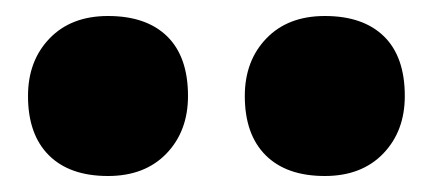

<svg xmlns="http://www.w3.org/2000/svg" viewBox="-20 -834 540 240"><path d="M386 -614Q338 -614 312 -640Q286 -666 286 -714Q286 -758 313 -786Q340 -814 386 -814Q434 -814 460 -788.5Q486 -763 486 -714Q486 -670 459 -642Q432 -614 386 -614ZM115 -614Q67 -614 41 -640Q15 -666 15 -714Q15 -758 42 -786Q69 -814 115 -814Q163 -814 189 -788.5Q215 -763 215 -714Q215 -670 188 -642Q161 -614 115 -614Z"/></svg>

Font: Lexend Zetta Black
Style: Regular
Weight: 900
Designer: Bonnie Shaver-Troup, Thomas Jockin
Foundry: Lexend
Version: Version 1.007